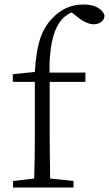

<svg xmlns="http://www.w3.org/2000/svg" viewBox="-20 -834 485 854"><path d="M307 0V-29L203 -40C203 -41 203 -43 203 -46C202 -126 201 -186 201 -227V-470H360V-511H200C199 -615 214 -689 244 -733C259 -755 278 -770 299 -779L324 -759C351 -737 376 -726 397 -726C425 -726 444 -743 445 -764C441 -780 430 -792 413 -801C396 -810 376 -814 351 -814C296 -814 250 -793 211 -751C187 -726 169 -695 157 -657C146 -621 138 -573 135 -514L37 -504V-470H135V-227C135 -164 134 -102 132 -40L38 -29V0Z"/></svg>

Font: AllPunType Light
Style: Regular
Weight: 300
Version: 1.0